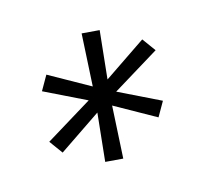

<svg xmlns="http://www.w3.org/2000/svg" viewBox="-84 -653 668 626"><g transform="rotate(-20 250.0 -340.0)"><path d="M244 -125 185 -135 216 -295 65 -211 36 -259 203 -342 70 -422 102 -468 231 -380 256 -555 315 -545 284 -385 435 -469 464 -421 297 -338 430 -258 398 -212 269 -300Z"/></g></svg>

Font: iosevka_custom_sans_ss08 Light
Style: Italic
Weight: 300
Italic angle: -10°
Designer: Belleve Invis
Foundry: Belleve Invis
Version: Version 10.3.0; ttfautohint (v1.8.3)